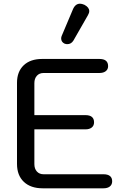

<svg xmlns="http://www.w3.org/2000/svg" viewBox="-20 -1019 679 1039"><path d="M72 -132V-571Q72 -631 108 -665.5Q144 -700 208 -700H518Q565 -700 565 -661Q565 -644 552.5 -634Q540 -624 518 -624H216Q193 -624 179.5 -609Q166 -594 166 -569V-396H442Q489 -396 489 -357Q489 -339 476.5 -329Q464 -319 442 -319H166V-131Q166 -106 179.5 -91Q193 -76 216 -76H540Q563 -76 575 -66.5Q587 -57 587 -38Q587 -20 574.5 -10Q562 0 540 0H211Q146 0 109 -35Q72 -70 72 -132ZM311 -811Q311 -818 314 -825L374 -967Q387 -999 413 -999Q423 -999 437 -993Q463 -979 463 -959Q463 -949 456 -937L377 -799Q365 -780 344 -780Q337 -780 329 -783Q311 -792 311 -811Z"/></svg>

Font: Kodchasan Medium
Style: Regular
Weight: 500
Designer: Katatrad Aksorn Co.,Ltd.
Foundry: Cadson Demak Co.,Ltd.
Version: Version 1.000; ttfautohint (v1.6)